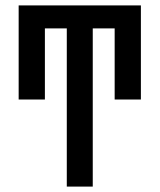

<svg xmlns="http://www.w3.org/2000/svg" viewBox="-20 -690 590 710"><path d="M227 0V-585H146V-322H49V-670H501V-322H404V-585H323V0Z"/></svg>

Font: Lode Dark
Style: Bold
Weight: 700
Monospace: yes
Designer: Belleve Invis
Foundry: Belleve Invis
Version: Version 29.2.0; ttfautohint (v1.8.3)